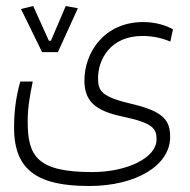

<svg xmlns="http://www.w3.org/2000/svg" viewBox="-20 -454 626 633"><path d="M273.9 159.2C428.2 159.2 541 91.8 541 -2.4C541 -56.2 520.5 -86.4 414.6 -111.3C316.4 -134.3 303.2 -152.8 303.2 -195.8C303.2 -258.8 344.7 -335.4 449.2 -335.4C484.4 -335.4 513.7 -328.6 541.5 -316.9L550.3 -357.4C527.8 -370.1 493.2 -381.3 452.1 -381.3C323.2 -381.3 258.3 -280.3 258.3 -189C258.3 -121.6 292.5 -88.9 383.8 -69.8C486.8 -48.3 496.1 -28.8 496.1 5.9C496.1 65.4 400.9 113.3 283.7 113.3C103.5 113.3 71.3 61.5 71.3 -52.2C71.3 -96.7 76.7 -130.4 87.9 -185.1H46.9C31.7 -131.8 26.4 -83 26.4 -32.7C26.4 109.9 107.4 159.2 273.9 159.2ZM118.7 -282.2H170.9L236.8 -426.8L196.8 -434.1L147.9 -319.8H141.1L89.4 -434.1L49.3 -424.3Z"/></svg>

Font: Cascadia Mono PL ExtraLight
Style: Regular
Weight: 200
Monospace: yes
Designer: Aaron Bell
Foundry: Saja Typeworks
Version: Version 2404.023